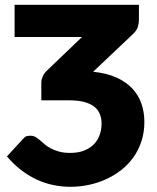

<svg xmlns="http://www.w3.org/2000/svg" viewBox="-20 -748 636 776"><path d="M356.5 -458Q411 -452.5 450.2 -434.8Q489.5 -417 514.5 -390.5Q539.5 -364 551.5 -329.5Q563.5 -295 563.5 -255.5Q563.5 -212.5 551.5 -176.5Q539.5 -140.5 518.5 -111.2Q497.5 -82 469 -60Q440.5 -38 407.2 -23Q374 -8 337.5 -0.5Q301 7 264.5 7Q230 7 195.8 0Q161.5 -7 129 -22Q96.5 -37 66 -60.2Q35.5 -83.5 8 -116L74 -187.5Q82.5 -197 89.8 -198.2Q97 -199.5 102 -199.5Q106.5 -199.5 110.2 -199Q114 -198.5 118.5 -196.8Q123 -195 128.5 -191.2Q134 -187.5 141.5 -181.5Q149 -174.5 159.5 -165.5Q170 -156.5 184.5 -148.8Q199 -141 218.2 -135.5Q237.5 -130 263.5 -130Q297 -130 321 -139.8Q345 -149.5 360.5 -166Q376 -182.5 383.2 -203.8Q390.5 -225 390.5 -248.5Q390.5 -269.5 383.5 -287Q376.5 -304.5 361 -316.8Q345.5 -329 320.5 -335.8Q295.5 -342.5 259.5 -342.5H147V-413.5Q147 -425 152.2 -438Q157.5 -451 170.5 -463.5L311.5 -598.5H39V-728.5H541.5V-667.5Q541.5 -654.5 537.2 -639.8Q533 -625 517 -610Z"/></svg>

Font: Lato ExtraBold
Style: Regular
Weight: 800
Designer: Lukasz Dziedzic with Adam Twardoch and Botio Nikoltchev
Foundry: tyPoland Lukasz Dziedzic
Version: Version 2.015; 2015-08-06; http://www.latofonts.com/